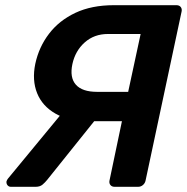

<svg xmlns="http://www.w3.org/2000/svg" viewBox="-20 -720 721 740"><path d="M422 0Q411 0 405.5 -7Q400 -14 402 -24L450 -253H321Q245 -253 194 -282Q143 -311 123 -361Q103 -411 116 -474Q130 -539 169 -590Q208 -641 270.5 -670.5Q333 -700 419 -700H660Q671 -700 676.5 -693Q682 -686 680 -676L541 -24Q539 -14 531 -7Q523 0 512 0ZM22 0Q14 0 9 -6Q4 -12 5 -21Q7 -27 11 -32L233 -301L364 -279L162 -27Q154 -17 144 -8.5Q134 0 117 0ZM354 -366H474L522 -589H396Q343 -589 306.5 -556.5Q270 -524 259 -473Q248 -421 272.5 -393.5Q297 -366 354 -366Z"/></svg>

Font: Rubik Light Medium
Style: Italic
Weight: 500
Italic angle: -12°
Version: Version 2.104